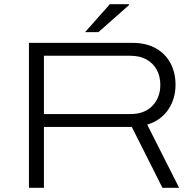

<svg xmlns="http://www.w3.org/2000/svg" viewBox="-20 -889 927 909"><path d="M117 0V-686H608Q672 -686 717.5 -660.5Q763 -635 787 -590Q811 -545 811 -488Q811 -421 776.5 -370Q742 -319 677 -299L828 0H749L604 -288H188V0ZM188 -349H597Q664 -349 701.5 -388Q739 -427 739 -487Q739 -528 722 -559Q705 -590 673.5 -607.5Q642 -625 597 -625H188ZM383 -737 500 -869H591V-865L446 -737Z"/></svg>

Font: Archivo Expanded ExtraLight
Style: Regular
Weight: 250
Width: 7
Designer: Hector Gatti
Foundry: Omnibus-Type
Version: Version 2.001